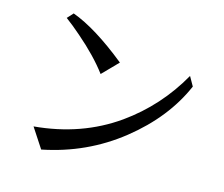

<svg xmlns="http://www.w3.org/2000/svg" viewBox="-106 -870 1211 1040"><g transform="rotate(15 500.0 -350.0)"><path d="M132.8 -81.1Q395.5 -104.5 592.8 -244.1Q771.5 -371.1 880.9 -564.5L910.2 -512.7Q827.1 -320.3 638.2 -169.9Q449.2 -19.5 205.1 29.3ZM154.3 -695.3 184.6 -728.5Q316.4 -680.7 495.1 -536.1L410.2 -449.2Q346.7 -534.2 241.2 -625Q194.3 -666 154.3 -695.3Z"/></g></svg>

Font: GenEi LateGo v2
Style: Medium
Weight: 500
Designer: o_tamon (Modified)
Foundry: o_tamon / Adobe Systems Incorporated / FONT 910 / Philipp H. Poll
Version: Version 2.1;Original Version 1.004